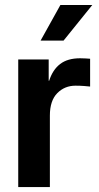

<svg xmlns="http://www.w3.org/2000/svg" viewBox="-20 -756 400 776"><path d="M53.7 0V-515.6H176.8V-429.7H178.7Q192.9 -474.1 223.1 -497.3Q253.4 -520.5 303.7 -520.5Q315.9 -520.5 326.2 -519.8Q336.4 -519 344.2 -518.6V-406.2Q336.9 -407.2 320.1 -408.4Q303.2 -409.7 285.2 -409.7Q241.2 -409.7 211.4 -379.4Q181.6 -349.1 181.6 -289.1V0ZM144 -591.8 224.1 -735.8H353L236.8 -591.8Z"/></svg>

Font: Inter Display Semi Bold
Style: Regular
Weight: 600
Designer: Rasmus Andersson
Foundry: rsms
Version: Version 4.000;git-37864ae